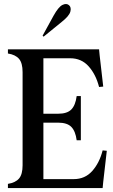

<svg xmlns="http://www.w3.org/2000/svg" viewBox="-20 -949 572 969"><path d="M119 -700H480L483 -669L501 -512L480 -510Q464 -573 427.5 -614Q391 -655 334 -655H119ZM139 -45H352Q409 -45 445.5 -86Q482 -127 498 -190L519 -188L501 -31L498 0H139ZM20 0V-21Q58 -27 76 -48Q94 -69 94 -115V-585Q94 -631 76 -652Q58 -673 20 -679V-700H108H199V0H108ZM159 -375H273Q319 -375 340 -396.5Q361 -418 367 -464H388V-358V-347V-241H367Q361 -287 340 -308.5Q319 -330 273 -330H159ZM195 -769 251 -871Q275 -914 295 -924Q315 -934 328 -923Q341 -912 335 -890Q329 -868 291 -838L200 -764Z"/></svg>

Font: RL Madena Variable
Style: Regular
Weight: 400
Designer: I Kadek Wantara Putra
Foundry: Roughlines ID
Version: Version 1.000;Glyphs 3.1.2 (3151)